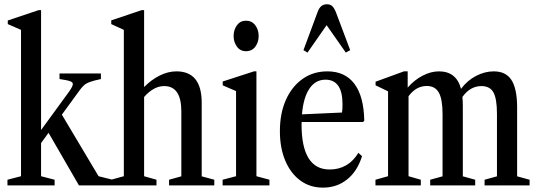

<svg xmlns="http://www.w3.org/2000/svg" viewBox="-20 -869 2519 900"><path d="M15 0V-26.5L78.5 -43V-729L16.5 -756V-773L161 -821.5H172.5V-259.5L303.5 -439Q321.5 -464.5 321.5 -475Q321.5 -483.5 309 -488.2Q296.5 -493 259 -498.5V-524.5H453V-498.5Q420 -491.5 402 -485Q384 -478.5 373.2 -468.8Q362.5 -459 350.5 -442L270 -331.5L442 -43L508 -26.5V0H350L207.5 -246.5L172.5 -198.5V-43L236 -26.5V0Z M500.5 0V-26.5L560.5 -43V-729L501.5 -756V-773.5L644 -821.5H655.5V-461Q689.5 -495.5 728.8 -515Q768 -534.5 807 -534.5Q925.5 -534.5 925.5 -387V-42.5L984.5 -26.5V0H772.5V-26.5L830 -42.5V-347Q830 -465.5 749.5 -465.5Q724 -465.5 700.2 -452Q676.5 -438.5 655.5 -414.5V-43L713.5 -26.5V0Z M1133 -629Q1106 -629 1090.5 -650.5Q1075 -672 1075 -699.5Q1075 -729.5 1090.8 -750.8Q1106.5 -772 1133 -772Q1160.5 -772 1176.5 -750.8Q1192.5 -729.5 1192.5 -699.5Q1192.5 -672 1177 -650.5Q1161.5 -629 1133 -629ZM1023.5 0V-26.5L1086.5 -43V-442L1024 -469V-487L1170.5 -534.5H1182V-43L1243 -26.5V0Z M1494 10.5Q1433 10.5 1387.8 -22.8Q1342.5 -56 1317.2 -115.8Q1292 -175.5 1292 -254Q1292 -337.5 1320 -400.5Q1348 -463.5 1398.2 -499Q1448.5 -534.5 1514.5 -534.5Q1597.5 -534.5 1641.5 -475.8Q1685.5 -417 1687.5 -303.5L1682 -297H1394Q1393.5 -292 1393.5 -286.5Q1393.5 -74.5 1525 -74.5Q1612 -74.5 1660 -152.5L1677 -137Q1655.5 -67 1607.5 -28.2Q1559.5 10.5 1494 10.5ZM1505.5 -495.5Q1458.5 -495.5 1430.2 -453.2Q1402 -411 1395.5 -333L1583 -341.5Q1585.5 -353 1585.5 -380.5Q1585.5 -495.5 1505.5 -495.5ZM1421.5 -622.5 1402.5 -634 1468.5 -812Q1475.5 -831.5 1486 -840.2Q1496.5 -849 1513 -849Q1528.5 -849 1537.5 -840.2Q1546.5 -831.5 1554.5 -812L1621.5 -634L1601 -622.5L1511 -751Z M1740 0V-26.5L1799 -43V-441L1740.5 -469V-486L1873.5 -534.5H1891V-458.5Q1922 -494 1960.8 -514.2Q1999.5 -534.5 2037.5 -534.5Q2119.5 -534.5 2141 -452.5Q2170.5 -492 2211.5 -513.2Q2252.5 -534.5 2294.5 -534.5Q2350.5 -534.5 2376.8 -495Q2403 -455.5 2404 -371.5V-42.5L2462.5 -26.5V0H2251.5V-26.5L2309.5 -42.5V-335Q2309.5 -406 2293 -435.8Q2276.5 -465.5 2236.5 -465.5Q2184 -465.5 2147.5 -414.5Q2149.5 -396 2149.5 -374.5V-42.5L2207.5 -26.5V0H1996.5V-26.5L2054.5 -42.5V-333Q2054.5 -404 2037 -435Q2019.5 -466 1980.5 -466Q1930.5 -466 1895 -418V-43L1952.5 -26.5V0Z"/></svg>

Font: Libre Caslon Condensed Medium
Style: Regular
Weight: 500
Designer: Pablo Impallari, Rodrigo Fuenzalida, Katja Schimmel, Ertekin Erdin
Foundry: Pablo Impallari, Rodrigo Fuenzalida
Version: Version 2.000; ttfautohint (v1.8.4.7-5d5b);gftools[0.9.33]